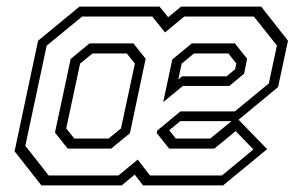

<svg xmlns="http://www.w3.org/2000/svg" viewBox="-20 -560 923 580"><path d="M105 0 24 -103 95 -437 220 -540H462L488 -508L527 -540H769L850 -437L820 -297L695.5 -194H524.5L485 -161.5L487 -172L511 -141.5H615L693.5 -205.5L787 -109.5L654 0H412L387 -32.5L347.5 0ZM184.5 -111 146 -159.5 193.5 -382 250.5 -429H383L420 -382.5L372.5 -157.5L315.5 -111ZM204.5 -141.5H308L345.5 -172L387.5 -368L363 -398.5H259.5L222 -368L180 -172ZM127 -30H338L396 -78L433 -30H650.5L745.5 -108.5L692 -164L627.5 -111H491L453.5 -158L455 -165.5L525 -223.5H689.5L792 -308L816.5 -422.5L747 -510H536.5L478.5 -462L440 -510H228L121 -422L56.5 -119.5ZM473 -251.5 500.5 -380.5 559.5 -429H689.5L726.5 -382.5L717.5 -337.5L673 -300.5H532.5ZM518.5 -320 530 -329.5H664.5L690 -350.5L694 -368L670 -398.5H566L529 -368Z"/></svg>

Font: Tourney Thin Light
Style: Italic
Weight: 300
Italic angle: -12°
Version: Version 1.015